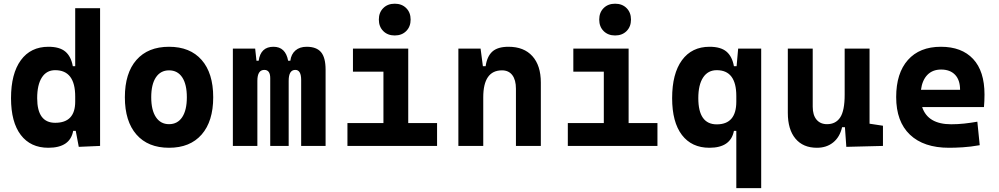

<svg xmlns="http://www.w3.org/2000/svg" viewBox="-20 -776 5313 1021"><path d="M236.8 9.8Q142.6 9.8 90.6 -58.3Q38.6 -126.5 38.6 -253.9Q38.6 -384.3 90.8 -455.8Q143.1 -527.3 237.8 -527.3Q296.9 -527.3 327.4 -501.7Q357.9 -476.1 367.2 -423.8H379.9V-732.4H512.2V0L398.9 4.9L382.8 -80.1H369.1Q353 9.8 236.8 9.8ZM177.7 -253.9Q177.7 -123 273.4 -123Q379.9 -123 379.9 -235.4V-262.7Q379.9 -402.8 273.4 -402.8Q227.5 -402.8 202.6 -364Q177.7 -325.2 177.7 -253.9Z M878.9 9.8Q767.1 9.8 705.6 -60.5Q644 -130.9 644 -258.8Q644 -387.2 705.6 -457.3Q767.1 -527.3 878.9 -527.3Q990.7 -527.3 1052.2 -457.3Q1113.8 -387.2 1113.8 -258.8Q1113.8 -130.9 1052.2 -60.5Q990.7 9.8 878.9 9.8ZM878.9 -115.7Q924.3 -115.7 949 -153.1Q973.6 -190.4 973.6 -258.8Q973.6 -327.6 949 -364.7Q924.3 -401.9 878.9 -401.9Q834 -401.9 809.1 -364.7Q784.2 -327.6 784.2 -258.8Q784.2 -190.4 809.1 -153.1Q834 -115.7 878.9 -115.7Z M1218.3 0V-517.6H1336.9L1343.8 -453.1H1355.5Q1366.2 -527.3 1434.1 -527.3Q1498.5 -527.3 1512.2 -453.1H1523.9Q1528.3 -487.8 1551 -507.6Q1573.7 -527.3 1610.8 -527.3Q1663.1 -527.3 1687.3 -498.5Q1711.4 -469.7 1711.4 -405.3V0H1581.5V-350.6Q1581.5 -404.3 1550.3 -404.3Q1515.1 -404.3 1515.1 -346.2V0H1417V-360.4Q1417 -404.3 1385.7 -404.3Q1348.6 -404.3 1348.6 -346.2V0Z M2079.1 -587.4Q2041.5 -587.4 2018.1 -610.8Q1994.6 -634.3 1994.6 -671.9Q1994.6 -709.5 2018.1 -732.9Q2041.5 -756.3 2079.1 -756.3Q2116.7 -756.3 2140.1 -732.9Q2163.6 -709.5 2163.6 -671.9Q2163.6 -634.3 2140.1 -610.8Q2116.7 -587.4 2079.1 -587.4ZM1827.6 0V-121.6H2019V-395H1856.9V-517.6H2150.9V-121.6H2304.2V0Z M2417.5 0V-517.6H2535.6L2547.9 -423.8H2562.5Q2569.8 -476.1 2598.1 -501.7Q2626.5 -527.3 2684.1 -527.3Q2766.1 -527.3 2811 -477.5Q2856 -427.7 2856 -336.9V0H2723.6V-304.2Q2723.6 -351.1 2704.3 -376.5Q2685.1 -401.9 2649.4 -401.9Q2549.8 -401.9 2549.8 -258.3V0Z M3251 -587.4Q3213.4 -587.4 3189.9 -610.8Q3166.5 -634.3 3166.5 -671.9Q3166.5 -709.5 3189.9 -732.9Q3213.4 -756.3 3251 -756.3Q3288.6 -756.3 3312 -732.9Q3335.4 -709.5 3335.4 -671.9Q3335.4 -634.3 3312 -610.8Q3288.6 -587.4 3251 -587.4ZM2999.5 0V-121.6H3190.9V-395H3028.8V-517.6H3322.8V-121.6H3476.1V0Z M3752.4 9.8Q3658.2 9.8 3606.2 -58.3Q3554.2 -126.5 3554.2 -253.9Q3554.2 -384.3 3606.4 -455.8Q3658.7 -527.3 3753.4 -527.3Q3812.5 -527.3 3843 -501.7Q3873.5 -476.1 3882.8 -423.8H3897L3905.3 -517.6H4027.8V224.6H3895.5V-80.1H3882.8Q3865.7 9.8 3752.4 9.8ZM3693.4 -253.9Q3693.4 -114.7 3791.5 -114.7Q3895.5 -114.7 3895.5 -235.4V-265.6Q3895.5 -402.8 3791.5 -402.8Q3744.6 -402.8 3719 -364Q3693.4 -325.2 3693.4 -253.9Z M4324.2 9.8Q4250.5 9.8 4210 -38.8Q4169.4 -87.4 4169.4 -175.8V-517.6H4301.8V-208.5Q4301.8 -164.1 4322 -139.9Q4342.3 -115.7 4377.9 -115.7Q4424.3 -115.7 4448 -151.6Q4471.7 -187.5 4471.7 -272V-517.6H4604V-118.2L4675.3 -107.4V0L4480.5 4.9L4473.1 -99.6H4458Q4445.8 -46.9 4410.6 -18.6Q4375.5 9.8 4324.2 9.8Z M5026.4 9.8Q4892.1 9.8 4818.8 -59.8Q4745.6 -129.4 4745.6 -259.8Q4745.6 -386.7 4807.9 -457Q4870.1 -527.3 4983.4 -527.3Q5094.2 -527.3 5154.8 -462.4Q5215.3 -397.5 5215.3 -273.4Q5215.3 -238.3 5212.4 -206.5H4883.8Q4914.1 -115.2 5038.1 -115.2Q5073.2 -115.2 5107.4 -118.9Q5141.6 -122.6 5177.2 -128.9L5189.9 -3.9Q5140.1 4.9 5099.1 7.3Q5058.1 9.8 5026.4 9.8ZM4984.4 -406.2Q4939.5 -406.2 4911.9 -378.2Q4884.3 -350.1 4877.4 -298.3H5085.4Q5085.4 -350.6 5058.8 -378.4Q5032.2 -406.2 4984.4 -406.2Z"/></svg>

Font: Caskaydia Cove
Style: Bold
Weight: 700
Monospace: yes
Designer: Aaron Bell
Foundry: Saja Typeworks
Version: Version 4.300; ttfautohint (v1.8.3)